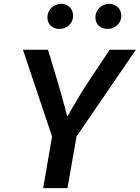

<svg xmlns="http://www.w3.org/2000/svg" viewBox="-20 -976 725 996"><path d="M250 -268 99 -718H229L285 -532L318 -414L328 -374H331L361 -426Q378 -455 394 -482Q410 -509 426 -533L549 -718H685L377 -268L330 0H204ZM226 -886Q226 -915 247 -935.5Q268 -956 298 -956Q324 -956 341.5 -939Q359 -922 359 -894Q359 -865 338.5 -845.5Q318 -826 288 -826Q262 -826 244 -842Q226 -858 226 -886ZM475 -886Q475 -914 495.5 -935Q516 -956 546 -956Q573 -956 591 -939Q609 -922 609 -894Q609 -865 588.5 -845.5Q568 -826 538 -826Q511 -826 493 -842Q475 -858 475 -886Z"/></svg>

Font: Nebula Sans Semibold
Style: Regular
Weight: 600
Italic angle: -9°
Designer: Paul D. Hunt for Adobe (as Source Sans)
Foundry: Nebula Entertainment & Broadcasting LLC
Version: Version 1.010